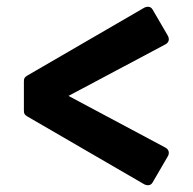

<svg xmlns="http://www.w3.org/2000/svg" viewBox="-20 -582 563 561"><path d="M425.8 -48.8Q421.9 -42 414.8 -41Q407.7 -40 400.9 -43.9L59.1 -242.2Q53.7 -245.6 51.8 -248.8Q49.8 -252 49.8 -258.8V-344.2Q49.8 -351.1 51.8 -354.2Q53.7 -357.4 59.1 -360.8L400.9 -559.1Q407.7 -563 414.8 -562Q421.9 -561 425.8 -554.2L470.2 -478Q474.6 -470.2 472.7 -463.1Q470.7 -456.1 462.9 -452.1L180.2 -301.8L462.9 -150.9Q470.7 -147 472.7 -139.6Q474.6 -132.3 470.2 -125Z"/></svg>

Font: New Telegraph
Style: Bold
Weight: 700
Designer: Frank Baranowski
Foundry: Frank Baranowski
Version: Version 3.001